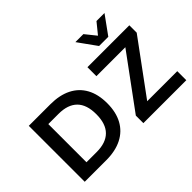

<svg xmlns="http://www.w3.org/2000/svg" viewBox="-155 -1325 1711 1711"><g transform="rotate(-45 700.5 -469.5)"><path d="M89 0V-705H360Q477 -705 558.5 -664Q640 -623 683 -544.5Q726 -466 726 -353Q726 -241 683 -162Q640 -83 558 -41.5Q476 0 360 0ZM223 -112H352Q468 -112 528 -172Q588 -232 588 -353Q588 -474 528 -533.5Q468 -593 352 -593H223ZM828 0V-95L1228 -640L1236 -592H828V-705H1356V-612L955 -66L947 -114H1369V0ZM1035 -765 910 -939H1011L1093 -837L1176 -939H1277L1151 -765Z"/></g></svg>

Font: Nunito Sans 9pt
Style: Bold
Weight: 700
Version: Version 3.101;gftools[0.9.27]